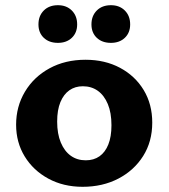

<svg xmlns="http://www.w3.org/2000/svg" viewBox="-20 -711 649 739"><path d="M298 8Q224 8 166 -23.5Q108 -55 75 -109Q42 -163 42 -231Q42 -301 76 -358Q110 -415 170.5 -448Q231 -481 309 -481Q384 -481 442 -450Q500 -419 533 -364.5Q566 -310 566 -239Q566 -166 531 -110.5Q496 -55 435.5 -23.5Q375 8 298 8ZM310 -94Q341 -94 363 -109.5Q385 -125 397 -155Q409 -185 409 -229Q409 -277 395 -310.5Q381 -344 356.5 -361.5Q332 -379 299 -379Q269 -379 247 -363.5Q225 -348 212.5 -318Q200 -288 200 -243Q200 -196 214 -162.5Q228 -129 252.5 -111.5Q277 -94 310 -94ZM203 -546Q169 -546 148.5 -565.5Q128 -585 128 -617Q128 -650 148.5 -670.5Q169 -691 203 -691Q236 -691 256.5 -670.5Q277 -650 277 -617Q277 -585 256.5 -565.5Q236 -546 203 -546ZM407 -546Q373 -546 352.5 -565.5Q332 -585 332 -617Q332 -650 352.5 -670.5Q373 -691 407 -691Q440 -691 460.5 -670.5Q481 -650 481 -617Q481 -585 460.5 -565.5Q440 -546 407 -546Z"/></svg>

Font: Ysabeau SC ExtraBold
Style: Regular
Weight: 800
Designer: Christian Thalmann (Catharsis Fonts)
Version: Version 2.001;gftools[0.9.30]; featfreeze: smcp